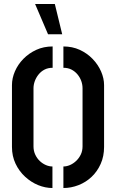

<svg xmlns="http://www.w3.org/2000/svg" viewBox="-20 -938 565 963"><path d="M221 -766 156 -918H255L292 -766ZM298 5V-103Q314 -103 330.5 -110Q347 -117 361.5 -130.5Q376 -144 385 -162.5Q394 -181 394 -204V-495Q394 -514 387.5 -532Q381 -550 368.5 -565Q356 -580 338.5 -589Q321 -598 298 -598V-705Q343 -705 380 -688Q417 -671 444.5 -642.5Q472 -614 487 -579.5Q502 -545 502 -511V-201Q502 -154 485 -116Q468 -78 439.5 -51Q411 -24 374 -9.5Q337 5 298 5ZM243 5Q207 5 171.5 -9.5Q136 -24 106 -51.5Q76 -79 58 -117Q40 -155 40 -201V-511Q40 -546 55 -580.5Q70 -615 97.5 -643Q125 -671 162 -688Q199 -705 244 -705V-598Q221 -598 203.5 -589Q186 -580 173.5 -564.5Q161 -549 154.5 -531Q148 -513 148 -495V-204Q148 -181 157 -162Q166 -143 180 -130Q194 -117 210.5 -110Q227 -103 243 -103Z"/></svg>

Font: Stick No Bills SemiBold
Style: Regular
Weight: 600
Designer: Kosala Senevirathne, Siva Puranthara, Lasantha Premarathna, Tharique Azeez
Foundry: mooniak
Version: Version 2.000